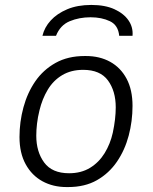

<svg xmlns="http://www.w3.org/2000/svg" viewBox="-20 -748 618 778"><path d="M250 10Q195 10 152 -13.5Q109 -37 84 -82.5Q59 -128 59 -193Q59 -254 75 -313Q91 -372 123 -418.5Q155 -465 205 -493Q255 -521 323 -521H328Q384 -521 426.5 -497.5Q469 -474 493 -429Q517 -384 517 -319Q517 -257 501.5 -198.5Q486 -140 454 -93Q422 -46 373 -18Q324 10 256 10ZM260 -46Q309 -46 345 -68Q381 -90 404 -127.5Q427 -165 437 -210Q443 -238 446 -264Q449 -290 449 -313Q449 -379 417.5 -422Q386 -465 317 -465Q268 -465 232 -443.5Q196 -422 173.5 -384.5Q151 -347 140 -301Q133 -273 130 -247Q127 -221 127 -198Q127 -133 159 -89.5Q191 -46 260 -46ZM152 -603Q160 -637 185.5 -665Q211 -693 252.5 -710.5Q294 -728 350 -728Q406 -728 444 -710.5Q482 -693 501 -665Q520 -637 517 -603H463Q459 -646 425.5 -662Q392 -678 347 -678Q301 -678 262.5 -662Q224 -646 207 -603Z"/></svg>

Font: Chivo ExtraLight
Style: Italic
Weight: 250
Italic angle: -8.05°
Designer: Hector Gatti
Foundry: Omnibus-Type
Version: Version 2.002